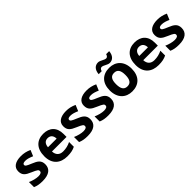

<svg xmlns="http://www.w3.org/2000/svg" viewBox="255 -2013 3278 3278"><g transform="rotate(-45 1894.5 -373.5)"><path d="M459 -162C459 -259 400 -294 307 -332C211 -371 193 -384 193 -410C193 -434 215 -446 259 -446C308 -446 354 -429 408 -406L453 -513C388 -543 329 -556 261 -556C130 -556 45 -505 45 -404C45 -311 91 -275 194 -232C300 -187 312 -173 312 -146C312 -118 289 -99 231 -99C179 -99 105 -118 46 -145V-22C101 1 150 10 226 10C380 10 459 -51 459 -162Z M800 -556C646 -556 542 -460 542 -269C542 -80 658 10 822 10C906 10 960 -2 1014 -29V-144C953 -115 899 -101 829 -101C745 -101 696 -152 693 -236H1045V-308C1045 -467 951 -556 800 -556ZM801 -450C871 -450 904 -401 905 -335H696C702 -414 743 -450 801 -450Z M1547 -162C1547 -259 1488 -294 1395 -332C1299 -371 1281 -384 1281 -410C1281 -434 1303 -446 1347 -446C1396 -446 1442 -429 1496 -406L1541 -513C1476 -543 1417 -556 1349 -556C1218 -556 1133 -505 1133 -404C1133 -311 1179 -275 1282 -232C1388 -187 1400 -173 1400 -146C1400 -118 1377 -99 1319 -99C1267 -99 1193 -118 1134 -145V-22C1189 1 1238 10 1314 10C1468 10 1547 -51 1547 -162Z M2044 -162C2044 -259 1985 -294 1892 -332C1796 -371 1778 -384 1778 -410C1778 -434 1800 -446 1844 -446C1893 -446 1939 -429 1993 -406L2038 -513C1973 -543 1914 -556 1846 -556C1715 -556 1630 -505 1630 -404C1630 -311 1676 -275 1779 -232C1885 -187 1897 -173 1897 -146C1897 -118 1874 -99 1816 -99C1764 -99 1690 -118 1631 -145V-22C1686 1 1735 10 1811 10C1965 10 2044 -51 2044 -162Z M2190 -605H2263C2271 -640 2292 -657 2312 -657C2359 -657 2409 -606 2462 -606C2530 -606 2587 -654 2595 -757H2522C2514 -722 2493 -705 2473 -705C2426 -705 2376 -756 2323 -756C2254 -756 2198 -709 2190 -605ZM2656 -274C2656 -455 2546 -556 2393 -556C2228 -556 2127 -455 2127 -274C2127 -92 2237 10 2390 10C2554 10 2656 -92 2656 -274ZM2279 -274C2279 -382 2312 -436 2391 -436C2471 -436 2504 -382 2504 -274C2504 -166 2471 -110 2392 -110C2312 -110 2279 -166 2279 -274Z M3004 -556C2850 -556 2746 -460 2746 -269C2746 -80 2862 10 3026 10C3110 10 3164 -2 3218 -29V-144C3157 -115 3103 -101 3033 -101C2949 -101 2900 -152 2897 -236H3249V-308C3249 -467 3155 -556 3004 -556ZM3005 -450C3075 -450 3108 -401 3109 -335H2900C2906 -414 2947 -450 3005 -450Z M3751 -162C3751 -259 3692 -294 3599 -332C3503 -371 3485 -384 3485 -410C3485 -434 3507 -446 3551 -446C3600 -446 3646 -429 3700 -406L3745 -513C3680 -543 3621 -556 3553 -556C3422 -556 3337 -505 3337 -404C3337 -311 3383 -275 3486 -232C3592 -187 3604 -173 3604 -146C3604 -118 3581 -99 3523 -99C3471 -99 3397 -118 3338 -145V-22C3393 1 3442 10 3518 10C3672 10 3751 -51 3751 -162Z"/></g></svg>

Font: Noto Kufi Arabic
Style: Bold
Weight: 700
Designer: Monotype Design Team, David Williams, Khaled Hosny
Foundry: Google LLC
Version: Version 2.109